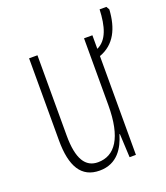

<svg xmlns="http://www.w3.org/2000/svg" viewBox="-120 -704 691 798"><g transform="rotate(-20 225.5 -305.0)"><path d="M451 -606 443 -620H413C410 -546 394 -490 348 -469V-529H311V-234C311 -89 265 -25 190 -25C135 -25 105 -70 105 -174V-529H68V-166C68 -51 104 10 185 10C264 10 297 -50 313 -104H315L320 0H348V-437C417 -462 446 -524 451 -606Z"/></g></svg>

Font: Noto Sans ExtraCondensed ExtraLight
Style: Regular
Weight: 200
Width: 2
Designer: Monotype Design Team
Foundry: Monotype Imaging Inc.
Version: Version 2.013